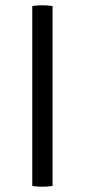

<svg xmlns="http://www.w3.org/2000/svg" viewBox="-20 -706 322 729"><path d="M102.5 -683Q110 -684.5 120 -685.2Q130 -686 140 -686Q151 -686 161 -685.2Q171 -684.5 179.5 -683V0Q171 1.5 161 2.2Q151 3 140 3Q130 3 120 2.2Q110 1.5 102.5 0Z"/></svg>

Font: Signika Light
Style: Regular
Weight: 300
Designer: Anna Giedry
Foundry: Anna Giedry
Version: Version 2.000